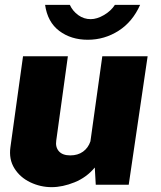

<svg xmlns="http://www.w3.org/2000/svg" viewBox="-20 -762 663 792"><path d="M23 -155 75 -530H260L212 -182Q208 -155 223 -138Q238 -121 270 -121Q301 -121 322.5 -136.5Q344 -152 353 -179L402 -530H589L511 0H375L371 -71Q337 -30 287.5 -10Q238 10 193 10Q147 10 105 -10Q63 -30 39.5 -67.5Q16 -105 23 -155ZM166 -742H268Q280 -716 303 -699.5Q326 -683 354 -683Q380 -683 409 -700Q438 -717 454 -742H558Q527 -672 469 -635Q411 -598 342 -598Q273 -598 224.5 -634.5Q176 -671 166 -742Z"/></svg>

Font: Morrison ExtraBold
Style: Regular
Weight: 800
Designer: Pablo Impallari, Rodrigo Fuenzalida (Modified by Dan O. Williams)
Version: Version 0.03;June 6, 2019;FontCreator 11.5.0.2425 64-bit; tt